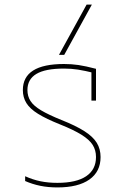

<svg xmlns="http://www.w3.org/2000/svg" viewBox="-20 -810 540 840"><path d="M231 10Q191 10 156.5 3Q122 -4 90 -18V-39Q123 -24 157 -17Q191 -10 231 -10Q314 -10 357 -39Q400 -68 400 -123Q400 -153 385.5 -176Q371 -199 336.5 -220.5Q302 -242 242 -266Q182 -290 146.5 -312Q111 -334 95.5 -359Q80 -384 80 -416Q80 -473 125 -501.5Q170 -530 260 -530Q293 -530 323.5 -525.5Q354 -521 400 -509V-370H380V-511L395 -490Q350 -501 321 -505.5Q292 -510 260 -510Q178 -510 139 -486.5Q100 -463 100 -416Q100 -389 113.5 -368Q127 -347 159.5 -327.5Q192 -308 249 -285Q312 -260 349.5 -236Q387 -212 403.5 -185Q420 -158 420 -123Q420 -59 371 -24.5Q322 10 231 10ZM261 -570H238L359 -790H382Z"/></svg>

Font: M PLUS Code Latin Thin
Style: Regular
Weight: 250
Designer: Coji Morishita
Foundry: UNDERFOREST DESIGN
Version: Version 1.002; ttfautohint (v1.8.3)